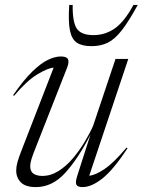

<svg xmlns="http://www.w3.org/2000/svg" viewBox="-20 -752 581 782"><path d="M295 -37 348.5 -204Q298 -105.5 245.5 -47.8Q193 10 126 10Q84 10 65 -9.2Q46 -28.5 46 -57.5Q46 -73 51 -91.5Q56 -110 69.5 -144L198.5 -476.5Q173.5 -474.5 131 -448.5Q88.5 -422.5 37 -361.5L33.5 -364.5Q76 -426 111.2 -460.2Q146.5 -494.5 175.2 -508.2Q204 -522 227.5 -522Q251 -522 256.8 -511Q262.5 -500 253 -475.5L127 -155Q113.5 -121.5 108.2 -104Q103 -86.5 103 -76Q103 -53.5 116.5 -44.5Q130 -35.5 152.5 -35.5Q186.5 -35.5 218 -55.2Q249.5 -75 276.2 -106.5Q303 -138 324.2 -173.2Q345.5 -208.5 359 -239L450.5 -512H502.5L343.5 -36.5Q368 -38 406 -63.8Q444 -89.5 495.5 -151L499.5 -148.5Q441.5 -60 397 -25Q352.5 10 316.5 10Q296.5 10 291.2 0.5Q286 -9 295 -37ZM360.5 -609Q409.5 -609 448.8 -637.2Q488 -665.5 523.5 -732H541Q504.5 -665 476 -628.5Q447.5 -592 418.8 -578Q390 -564 353 -564Q314.5 -564 293.2 -578Q272 -592 264.8 -628.2Q257.5 -664.5 262 -732H276Q275 -661.5 293 -635.2Q311 -609 360.5 -609Z"/></svg>

Font: Newsreader Display Light
Style: Italic
Weight: 300
Italic angle: -17°
Designer: Hugues Gentile
Foundry: Production Type
Version: Version 1.001